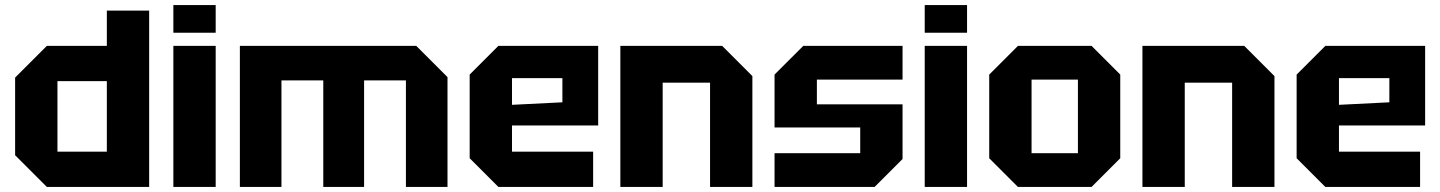

<svg xmlns="http://www.w3.org/2000/svg" viewBox="-20 -742 5716 762"><path d="M572 -700V0H166L40 -126V-434L166 -560H404V-700ZM208 -140H404V-420H208Z M668 0V-560H836V0ZM668 -612V-722H836V-612Z M932 -560H1632L1756 -436V0H1591V-423H1425V0H1263V-423H1097V0H932Z M1844 -114V-446L1958 -560H2354V-244H2012V-140H2334V0H1958ZM2012 -326 2212 -336V-432H2012Z M2442 0V-560H2846L2966 -440V0H2798V-414H2610V0Z M3054 0V-134H3394V-236H3054V-446L3168 -560H3562V-426H3222V-328H3562V-111L3451 0Z M3650 0V-560H3818V0ZM3650 -612V-722H3818V-612Z M3906 -114V-446L4020 -560H4312L4426 -446V-114L4312 0H4020ZM4074 -134H4258V-426H4074Z M4514 0V-560H4918L5038 -440V0H4870V-414H4682V0Z M5126 -114V-446L5240 -560H5636V-244H5294V-140H5616V0H5240ZM5294 -326 5494 -336V-432H5294Z"/></svg>

Font: Tektur
Style: Bold
Weight: 700
Designer: Adam Jagosz
Foundry: Adam Jagosz
Version: Version 1.005;gftools[0.9.30]